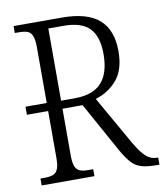

<svg xmlns="http://www.w3.org/2000/svg" viewBox="-81 -780 726 846"><g transform="rotate(-10 282.0 -356.5)"><path d="M564 -32V0H555Q510 0 484.5 -7.5Q459 -15 441 -34Q423 -53 401 -91L276 -317H186V-108Q186 -75 193 -58.5Q200 -42 214 -36.5Q228 -31 253 -31H273V0H37V-31H55Q80 -31 94 -36.5Q108 -42 115 -58.5Q122 -75 122 -108V-318H27V-354H122V-604Q122 -637 115 -654Q108 -671 94 -676.5Q80 -682 55 -682H37V-713H253Q366 -713 419.5 -666Q473 -619 473 -524Q473 -442 435 -397Q397 -352 338 -334L463 -114Q489 -70 510 -51Q531 -32 559 -32ZM406 -523Q406 -601 370.5 -638.5Q335 -676 254 -676H186V-353H247Q329 -353 367.5 -395.5Q406 -438 406 -523Z"/></g></svg>

Font: Noto Serif NarrowLight
Style: Regular
Weight: 300
Width: 4
Designer: Monotype Design Team
Foundry: Monotype Imaging Inc.
Version: Version 1.001